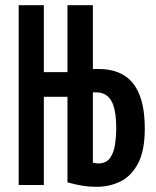

<svg xmlns="http://www.w3.org/2000/svg" viewBox="-20 -713 600 740"><path d="M353 7Q326 7 302 3.5Q278 0 240 -10V-340H149V0H52V-693H149V-435H240V-693H338V-447Q343 -447 349 -447Q355 -447 360 -447Q418 -447 457.5 -423Q497 -399 517.5 -348Q538 -297 538 -217Q538 -132 512 -83Q486 -34 444 -13.5Q402 7 353 7ZM358 -83Q389 -83 404 -104Q419 -125 423.5 -156.5Q428 -188 428 -217Q428 -292 409 -324.5Q390 -357 351 -357Q347 -357 344.5 -357Q342 -357 338 -357V-86Q343 -85 348.5 -84Q354 -83 358 -83Z"/></svg>

Font: Ubuntu Sans Mono
Style: Regular
Weight: 400
Monospace: yes
Designer: Dalton Maag Ltd
Foundry: Dalton Maag Ltd
Version: Version 1.006